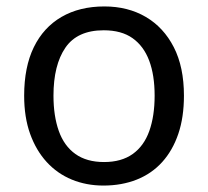

<svg xmlns="http://www.w3.org/2000/svg" viewBox="-20 -566 645 596"><path d="M551 -269Q551 -202 533.5 -150.5Q516 -99 483.5 -63Q451 -27 404.5 -8.5Q358 10 301 10Q248 10 203 -8.5Q158 -27 125 -63Q92 -99 73.5 -150.5Q55 -202 55 -269Q55 -358 85 -419.5Q115 -481 171 -513.5Q227 -546 304 -546Q377 -546 432.5 -513.5Q488 -481 519.5 -419.5Q551 -358 551 -269ZM146 -269Q146 -206 162.5 -159.5Q179 -113 214 -88Q249 -63 303 -63Q357 -63 392 -88Q427 -113 443.5 -159.5Q460 -206 460 -269Q460 -333 443 -378Q426 -423 391.5 -447.5Q357 -472 302 -472Q220 -472 183 -418Q146 -364 146 -269Z"/></svg>

Font: binaryvertical115
Style: Book
Weight: 400
Designer: Jelle Bosma - Monotype Design Team
Foundry: Monotype Imaging Inc.
Version: Version 2.003